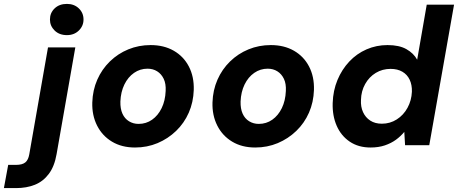

<svg xmlns="http://www.w3.org/2000/svg" viewBox="-133 -744 2347 984"><path d="M-113 220 -91 101H-51Q-19 101 -3.5 88.5Q12 76 17 47L113 -501H253L157 46Q146 109 117 147.5Q88 186 45.5 203Q3 220 -51 220ZM210 -564Q171 -564 147 -587.5Q123 -611 123 -644Q123 -678 147 -701Q171 -724 210 -724Q247 -724 271 -701Q295 -678 295 -644Q295 -611 271 -587.5Q247 -564 210 -564Z M559 12Q491 12 441 -18Q391 -48 364.5 -100.5Q338 -153 340 -219Q342 -282 365.5 -335.5Q389 -389 430 -429Q471 -469 524.5 -491Q578 -513 639 -513Q707 -513 757.5 -484Q808 -455 835 -403Q862 -351 860 -283Q858 -220 834.5 -166.5Q811 -113 769.5 -73Q728 -33 674.5 -10.5Q621 12 559 12ZM577 -109Q616 -109 646.5 -130.5Q677 -152 695.5 -190Q714 -228 716 -278Q718 -315 706 -340Q694 -365 672.5 -378.5Q651 -392 623 -392Q585 -392 554 -370.5Q523 -349 504.5 -311Q486 -273 484 -224Q483 -187 494.5 -161.5Q506 -136 528 -122.5Q550 -109 577 -109Z M1175 12Q1107 12 1057 -18Q1007 -48 980.5 -100.5Q954 -153 956 -219Q958 -282 981.5 -335.5Q1005 -389 1046 -429Q1087 -469 1140.5 -491Q1194 -513 1255 -513Q1323 -513 1373.5 -484Q1424 -455 1451 -403Q1478 -351 1476 -283Q1474 -220 1450.5 -166.5Q1427 -113 1385.5 -73Q1344 -33 1290.5 -10.5Q1237 12 1175 12ZM1193 -109Q1232 -109 1262.5 -130.5Q1293 -152 1311.5 -190Q1330 -228 1332 -278Q1334 -315 1322 -340Q1310 -365 1288.5 -378.5Q1267 -392 1239 -392Q1201 -392 1170 -370.5Q1139 -349 1120.5 -311Q1102 -273 1100 -224Q1099 -187 1110.5 -161.5Q1122 -136 1144 -122.5Q1166 -109 1193 -109Z M1766 12Q1704 12 1659.5 -18Q1615 -48 1592.5 -99.5Q1570 -151 1572 -216Q1574 -280 1596.5 -334Q1619 -388 1657 -428.5Q1695 -469 1745.5 -491Q1796 -513 1853 -513Q1913 -513 1950 -492Q1987 -471 2005 -438L2054 -720H2194L2067 0H1943L1939 -68Q1921 -46 1896.5 -28Q1872 -10 1839.5 1Q1807 12 1766 12ZM1824 -110Q1866 -110 1900.5 -132Q1935 -154 1955.5 -191.5Q1976 -229 1978 -274Q1979 -309 1966.5 -335.5Q1954 -362 1929 -376.5Q1904 -391 1869 -391Q1827 -391 1793 -370.5Q1759 -350 1738.5 -313.5Q1718 -277 1717 -232Q1715 -197 1727.5 -169.5Q1740 -142 1764.5 -126Q1789 -110 1824 -110Z"/></svg>

Font: DM Sans 17pt ExtraBold
Style: Italic
Weight: 800
Italic angle: -10°
Version: Version 4.004;gftools[0.9.30]